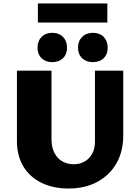

<svg xmlns="http://www.w3.org/2000/svg" viewBox="-20 -1063 798 1100"><path d="M373 17Q284 17 217 -16Q150 -49 113.5 -110Q77 -171 77 -255V-658H275V-267Q275 -219 292 -186.5Q309 -154 338 -138Q367 -122 402 -122Q437 -122 464.5 -137.5Q492 -153 508 -182Q524 -211 524 -251V-658H686V-287Q686 -195 647 -127Q608 -59 537.5 -21Q467 17 373 17ZM279 -707Q241 -707 218 -729.5Q195 -752 195 -790Q195 -828 218 -851.5Q241 -875 279 -875Q318 -875 341 -851.5Q364 -828 364 -790Q364 -752 341 -729.5Q318 -707 279 -707ZM512 -707Q474 -707 450.5 -729.5Q427 -752 427 -790Q427 -828 450.5 -851.5Q474 -875 512 -875Q551 -875 574 -851.5Q597 -828 597 -790Q597 -752 574 -729.5Q551 -707 512 -707ZM197 -934V-1043H595V-934Z"/></svg>

Font: Ysabeau Infant Black
Style: Regular
Weight: 900
Designer: Christian Thalmann (Catharsis Fonts)
Version: Version 2.001;gftools[0.9.30]; featfreeze: ss01,ss02,lnum